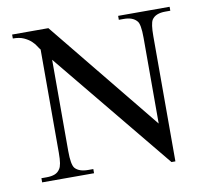

<svg xmlns="http://www.w3.org/2000/svg" viewBox="-76 -747 922 843"><g transform="rotate(-10 385.5 -325.5)"><path d="M709.5 -644.5Q688.5 -644.5 673.3 -638.4Q658.2 -632.3 649.9 -619.6Q639.6 -603 639.6 -547.4V10.7H622.1L184.1 -522.5V-115.7Q184.1 -54.7 197.8 -38.6Q215.8 -18.6 255.9 -18.6H278.8V0H47.4V-18.6H70.3Q92.3 -18.6 107.2 -24.4Q122.1 -30.3 130.4 -43.9Q136.2 -51.8 139.2 -69.1Q142.1 -86.4 142.1 -115.7V-575.7Q137.2 -581.1 130.1 -592.5Q123 -604 110.6 -615.5Q98.1 -627 78.9 -635.7Q59.6 -644.5 30.3 -644.5V-662.1H191.9L596.2 -165.5V-547.4Q596.2 -610.4 582.5 -623.5Q564.5 -644.5 524.9 -644.5H502.9V-662.1H732.4V-644.5Z"/></g></svg>

Font: BabelStone Roman
Style: Regular
Weight: 400
Designer: Walt Agee, Victor Gaultney, Peter Martin, Debbi Hosken, Becca Hirsbrunner (SIL); Andrew West (BabelStone)
Foundry: BabelStone
Version: Version 16.000